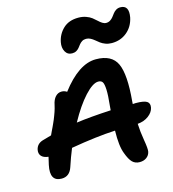

<svg xmlns="http://www.w3.org/2000/svg" viewBox="-129 -1003 1011 1120"><g transform="rotate(-15 376.5 -443.5)"><path d="M359.9 -705.1Q332 -705.1 318.8 -729Q305.7 -752.9 312 -785.2Q321.3 -832.5 355.5 -864.7Q389.6 -897 446.8 -897Q472.2 -897 492.9 -889.6Q513.7 -882.3 527.1 -871.8Q540.5 -861.3 551.8 -850.6Q563 -839.8 574.5 -832.5Q585.9 -825.2 597.2 -825.2Q610.8 -825.2 621.6 -832Q632.3 -838.9 639.9 -848.6Q647.5 -858.4 655 -868.4Q662.6 -878.4 673.8 -885.3Q685.1 -892.1 699.2 -892.1Q753.4 -892.1 740.2 -819.8Q729 -766.6 690.7 -734.9Q652.3 -703.1 599.1 -703.1Q578.1 -703.1 560.8 -709.7Q543.5 -716.3 531.5 -725.3Q519.5 -734.4 508.5 -743.7Q497.6 -752.9 485.1 -759.5Q472.7 -766.1 459 -766.1Q444.8 -766.1 434.6 -759.8Q424.3 -753.4 417.2 -744.4Q410.2 -735.4 403.3 -726.6Q396.5 -717.8 385.5 -711.4Q374.5 -705.1 359.9 -705.1ZM576.2 9.8Q549.3 9.8 532.2 -7.3Q515.1 -24.4 500 -65.9Q481.9 -111.3 483.9 -205.1Q370.6 -199.7 215.8 -172.9Q195.3 -123.5 176.8 -66.9Q159.7 -15.1 111.8 -15.1Q38.6 -15.1 59.1 -111.8Q62 -127.9 69.8 -158.2Q40 -161.6 27.3 -176.5Q14.6 -191.4 19 -213.9Q26.4 -249 63 -259.8Q111.8 -273.4 116.2 -274.9Q117.7 -278.3 126.2 -296.4Q134.8 -314.5 137 -318.8Q139.2 -323.2 146.2 -338.9Q153.3 -354.5 155.8 -360.8Q158.2 -367.2 163.3 -380.1Q168.5 -393.1 171.1 -401.4Q173.8 -409.7 177 -420.4Q180.2 -431.2 182.1 -440.9Q188 -471.7 203.6 -488.8Q219.2 -505.9 241.2 -505.9Q258.8 -505.9 272.9 -496.1Q379.4 -636.2 482.9 -636.2Q578.6 -636.2 609.1 -569.8Q639.6 -503.4 625 -344.2Q625 -341.8 624.5 -336.4Q624 -331.1 624 -328.1Q627 -328.1 632.6 -328.6Q638.2 -329.1 641.1 -329.1Q691.4 -329.1 709 -317.6Q726.6 -306.2 721.2 -279.8Q715.8 -253.4 688.7 -232.9Q661.6 -212.4 622.1 -209Q624 -161.6 633.3 -107.7Q642.6 -53.7 639.2 -36.1Q634.8 -15.1 617.9 -2.7Q601.1 9.8 576.2 9.8ZM462.9 -506.8Q429.7 -506.8 380.1 -452.9Q330.6 -398.9 280.8 -308.1Q366.7 -319.8 490.2 -326.2Q492.2 -341.8 492.2 -351.1Q499 -414.1 497.6 -448.7Q496.1 -483.4 488.5 -495.1Q481 -506.8 462.9 -506.8Z"/></g></svg>

Font: Shantell Sans Irregular Bouncy
Style: Italic
Weight: 600
Italic angle: -11.31°
Designer: Stephen Nixon, Anya Danilova, Shantell Martin
Foundry: Arrow Type
Version: Version 1.006;[9816181b4]